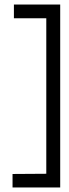

<svg xmlns="http://www.w3.org/2000/svg" viewBox="-20 -623 304 842"><path d="M244 199V-603H41V-543H183V139L35 140V199Z"/></svg>

Font: OSH Darker Grotesque Medium
Style: Regular
Weight: 500
Designer: Gabriel Lam
Foundry: TypeRant
Version: Version 1.000;Glyphs 3.1.1 (3148)